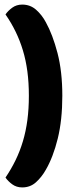

<svg xmlns="http://www.w3.org/2000/svg" viewBox="-20 -686 335 838"><path d="M77 132Q52 132 33.5 118.5Q15 105 4 89Q29 52 48 13Q67 -26 80 -69.5Q93 -113 99.5 -162Q106 -211 106 -268Q106 -325 99.5 -374Q93 -423 80 -466Q67 -509 48 -548Q29 -587 4 -623Q15 -639 33.5 -652.5Q52 -666 77 -666Q112 -666 137.5 -643.5Q163 -621 180 -589Q210 -535 231 -454.5Q252 -374 252 -268Q252 -162 232 -81Q212 0 180 55Q162 87 137 109.5Q112 132 77 132Z"/></svg>

Font: Baloo Da 2
Style: Bold
Weight: 700
Designer: Noopur Datye, Sulekha Rajkumar and Ek Type
Foundry: Ek Type
Version: Version 1.640;hotconv 1.0.111;makeotfexe 2.5.65597; ttfautoh